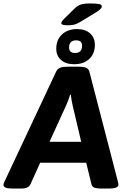

<svg xmlns="http://www.w3.org/2000/svg" viewBox="-40 -1087 734 1109"><path d="M33 2Q4 2 -8 -3.5Q-20 -9 -20 -19Q-20 -27 -14 -38L285 -675Q293 -691 309.5 -696.5Q326 -702 355 -702H411Q439 -702 455 -696.5Q471 -691 476 -674L641 -38Q644 -28 644 -21Q644 2 590 2H543Q520 2 505.5 -3Q491 -8 488 -24L458 -147H192L136 -23Q129 -9 116 -3.5Q103 2 85 2ZM341 -476 246 -268H429L380 -476Q373 -505 369 -540H365Q355 -506 341 -476ZM388 -716Q340 -716 312.5 -740.5Q285 -765 285 -806Q285 -857 318 -888Q351 -919 405 -919Q453 -919 480.5 -894Q508 -869 508 -828Q508 -777 475.5 -746.5Q443 -716 388 -716ZM394 -781Q434 -781 434 -823Q434 -854 400 -854Q359 -854 359 -812Q359 -781 394 -781ZM351 -941Q314 -941 314 -953Q314 -962 329 -977L390 -1037Q407 -1054 426 -1060.5Q445 -1067 479 -1067Q514 -1067 531 -1064Q548 -1061 548 -1050Q548 -1036 515 -1016L423 -960Q406 -950 391.5 -945.5Q377 -941 351 -941Z"/></svg>

Font: Asap Semi Expanded Semi Expanded Regular
Style: Bold Italic
Weight: 700
Width: 6
Italic angle: -6°
Designer: Pablo Cosgaya
Foundry: Omnibus-Type
Version: Version 3.001; ttfautohint (v1.8.4.7-5d5b)